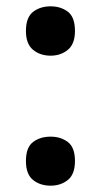

<svg xmlns="http://www.w3.org/2000/svg" viewBox="-20 -574 319 607"><path d="M140 -398Q107 -398 84.5 -416.5Q62 -435 62 -476Q62 -519 84.5 -536.5Q107 -554 140 -554Q172 -554 194.5 -537Q217 -520 217 -476Q217 -435 194.5 -416.5Q172 -398 140 -398ZM140 13Q107 13 84.5 -5Q62 -23 62 -65Q62 -108 84.5 -125Q107 -142 140 -142Q172 -142 194.5 -125Q217 -108 217 -65Q217 -23 194.5 -5Q172 13 140 13Z"/></svg>

Font: Noto Sans Adlam SemiBold
Style: Regular
Weight: 600
Version: Version 3.001